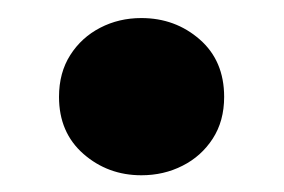

<svg xmlns="http://www.w3.org/2000/svg" viewBox="-20 -184 322 218"><path d="M140.5 15Q102.5 15 74.8 -9.2Q47 -33.5 47 -74Q47 -101.5 59.8 -121.5Q72.5 -141.5 93.8 -152.5Q115 -163.5 140.5 -163.5Q179 -163.5 206.8 -139.2Q234.5 -115 234.5 -74Q234.5 -46.5 221.5 -26.5Q208.5 -6.5 187.2 4.2Q166 15 140.5 15Z"/></svg>

Font: Geologica SemiBold
Style: Regular
Weight: 600
Designer: Sindre Bremnes, Frode Helland
Foundry: Monokrom Skriftforlag AS
Version: Version 1.010;gftools[0.9.28]